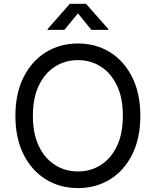

<svg xmlns="http://www.w3.org/2000/svg" viewBox="-20 -962 805 992"><path d="M382.8 9.8Q289.6 9.8 216.6 -35.4Q143.6 -80.6 101.6 -164.3Q59.6 -248 59.6 -363.3Q59.6 -479 101.6 -562.7Q143.6 -646.5 216.6 -691.9Q289.6 -737.3 382.8 -737.3Q476.1 -737.3 548.8 -691.9Q621.6 -646.5 663.3 -562.7Q705.1 -479 705.1 -363.3Q705.1 -248 663.3 -164.3Q621.6 -80.6 548.8 -35.4Q476.1 9.8 382.8 9.8ZM382.8 -76.2Q447.8 -76.2 500.2 -109.1Q552.7 -142.1 583.7 -206.3Q614.7 -270.5 614.7 -363.3Q614.7 -457 583.7 -521.2Q552.7 -585.4 500.2 -618.4Q447.8 -651.4 382.8 -651.4Q317.4 -651.4 264.6 -618.2Q211.9 -585 180.9 -520.8Q149.9 -456.5 149.9 -363.3Q149.9 -270.5 180.9 -206.5Q211.9 -142.6 264.6 -109.4Q317.4 -76.2 382.8 -76.2ZM312.5 -807.6H226.1V-812L340.8 -942.4H424.3L539.6 -812V-807.6H452.1L382.8 -893.1Z"/></svg>

Font: Inter Variable
Style: Regular
Weight: 400
Designer: Rasmus Andersson
Foundry: rsms
Version: Version 4.001;git-9221beed3